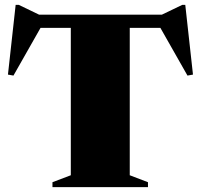

<svg xmlns="http://www.w3.org/2000/svg" viewBox="-20 -765 822 785"><path d="M269.5 -682H510.5V-48.5L585 -20V0H194.5V-20L269.5 -48.5ZM687.5 -651H88L156.5 -670L35 -456L12.5 -460L44 -745H57L172 -689.5L100 -705H675.5L609.5 -689.5L725 -745H737.5L769 -460L746.5 -456L625 -670Z"/></svg>

Font: Newsreader 60pt ExtraBold
Style: Regular
Weight: 800
Designer: Hugues Gentile
Foundry: Production Type
Version: Version 1.003